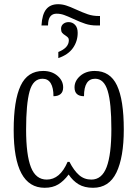

<svg xmlns="http://www.w3.org/2000/svg" viewBox="-20 -882 653 912"><path d="M256 -862Q275 -862 294 -856Q313 -850 341 -837Q374 -822 397.5 -814Q421 -806 449 -806H455V-761H439Q410 -761 385.5 -769Q361 -777 329 -792Q301 -805 284 -811Q267 -817 249 -817Q214 -817 209 -776L208 -761H177Q180 -814 199.5 -838Q219 -862 256 -862ZM257 -635Q307 -655 307 -691Q307 -699 303 -703.5Q299 -708 290 -714Q280 -720 275 -726.5Q270 -733 270 -745Q270 -760 280.5 -768.5Q291 -777 306 -777Q324 -777 336.5 -764Q349 -751 349 -726Q349 -686 326.5 -654Q304 -622 257 -606ZM45 -264Q45 -405 78 -475Q111 -545 185 -545Q226 -545 253 -522Q280 -499 280 -467Q280 -446 268 -435.5Q256 -425 234 -425Q234 -465 221 -486.5Q208 -508 182 -508Q137 -508 120.5 -448Q104 -388 104 -267Q104 -146 127 -87.5Q150 -29 202 -29Q265 -29 301 -113H310Q331 -72 355.5 -50.5Q380 -29 414 -29Q464 -29 486.5 -88.5Q509 -148 509 -269Q509 -393 491.5 -450.5Q474 -508 432 -508Q379 -508 379 -425Q334 -425 334 -467Q334 -498 361 -521.5Q388 -545 430 -545Q503 -545 535.5 -476.5Q568 -408 568 -267Q568 -135 533 -62.5Q498 10 422 10Q381 10 353.5 -6.5Q326 -23 306 -53Q283 -22 256.5 -6Q230 10 192 10Q45 10 45 -264Z"/></svg>

Font: Noto Serif CondLight
Style: Regular
Weight: 300
Width: 3
Designer: Monotype Design Team
Foundry: Monotype Imaging Inc.
Version: Version 1.001